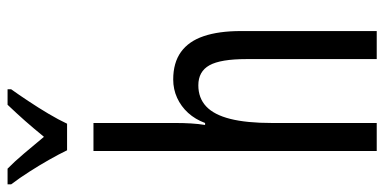

<svg xmlns="http://www.w3.org/2000/svg" viewBox="-302 -752 1030 515"><g transform="rotate(-90 213.5 -495.0)"><path d="M140.6 -759.8V-539.1Q140.6 -517.6 139.4 -497.8Q138.2 -478 135.3 -460.4H140.6Q150.4 -486.8 167.7 -505.9Q185.1 -524.9 208 -535.4Q231 -545.9 257.3 -545.9Q302.2 -545.9 331.1 -525.1Q359.9 -504.4 373.5 -464.1Q387.2 -423.8 387.2 -364.3V0H312V-349.6Q312 -418.9 295.4 -448.7Q278.8 -478.5 241.7 -478.5Q207.5 -478.5 185.1 -457.5Q162.6 -436.5 151.6 -392.8Q140.6 -349.1 140.6 -280.8V0H65.4V-759.8ZM67.4 -830.6Q56.6 -853 41.7 -879.2Q26.9 -905.3 10 -931.6Q-6.8 -958 -23.9 -980.5V-990.2H18.1Q36.6 -972.2 59.1 -945.6Q81.5 -918.9 103.5 -892.6Q128.4 -922.9 146.2 -943.1Q164.1 -963.4 189.5 -990.2H231V-980.5Q216.3 -960 199 -933.8Q181.6 -907.7 165.5 -880.6Q149.4 -853.5 138.7 -830.6Z"/></g></svg>

Font: Open Sans Condensed
Style: Regular
Weight: 400
Width: 3
Designer: Monotype Design Team
Foundry: Monotype Imaging Inc.
Version: Version 3.000